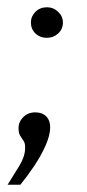

<svg xmlns="http://www.w3.org/2000/svg" viewBox="-20 -381 239 528"><path d="M109 -277Q90 -277 77.5 -289Q65 -301 65 -319Q65 -336 77.5 -348.5Q90 -361 109 -361Q127 -361 140 -348.5Q153 -336 153 -319Q153 -301 140 -289Q127 -277 109 -277ZM1 127Q17 101 32.5 76Q48 51 49 29Q50 15 45.5 7.5Q41 0 36 -7Q31 -14 31 -29Q31 -46 44 -59Q57 -72 77 -72Q96 -72 107 -61Q118 -50 118 -31Q118 -9 105 20Q92 49 73 77Q54 105 36 127Z"/></svg>

Font: Alumni Sans Medium
Style: Italic
Weight: 500
Italic angle: -8°
Designer: Robert E. Leuschke
Foundry: Robert E. Leuschke
Version: Version 1.016